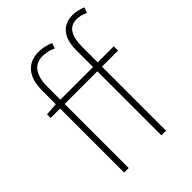

<svg xmlns="http://www.w3.org/2000/svg" viewBox="-227 -927 1047 1047"><g transform="rotate(-45 297.0 -403.5)"><path d="M110 0V-633Q110 -688 126.5 -724Q143 -760 173.5 -778Q204 -796 245 -796Q266 -796 288 -791.5Q310 -787 332 -777L321 -746Q301 -756 281.5 -760Q262 -764 244 -764Q195 -764 170 -728.5Q145 -693 145 -628V0ZM397 0V-655Q397 -707 411.5 -740.5Q426 -774 454 -790.5Q482 -807 520 -807Q537 -807 556 -802.5Q575 -798 594 -790L582 -759Q550 -775 518 -775Q474 -775 453.5 -742Q433 -709 433 -650V0ZM37 -494V-522L110 -527H557V-494Z"/></g></svg>

Font: Shanggu Sans SC VF
Style: Regular
Weight: 250
Designer: GuiWonder
Version: Version 1.021